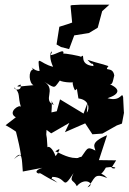

<svg xmlns="http://www.w3.org/2000/svg" viewBox="-20 -774 556 825"><path d="M479 -85 405 -86 440 -193C366 -162 387 -143 390 -127C349 -149 357 -132 321 -89C353 -113 294 -89 324 -96C278 -89 242 -115 217 -124C216 -120 257 -157 219 -103C205 -140 189 -147 184 -141C180 -222 177 -171 180 -216L200 -201L278 -246L259 -206L346 -244L377 -197L420 -200L482 -235L504 -243L513 -291C512 -285 512 -305 509 -357C502 -383 503 -335 442 -352C500 -371 497 -395 442 -416C464 -402 464 -423 471 -450C464 -492 424 -463 446 -490C405 -504 417 -497 356 -517C385 -482 376 -515 382 -490C314 -496 351 -550 328 -530C326 -533 254 -547 252 -543C258 -569 222 -539 197 -537C216 -568 178 -553 208 -487C147 -502 139 -545 150 -469C126 -468 105 -498 122 -476C100 -469 105 -416 124 -408C79 -405 31 -395 68 -411C77 -384 42 -384 40 -399C70 -373 55 -361 70 -314C66 -329 9 -292 48 -270L4 -236C69 -201 68 -183 46 -225C47 -205 59 -178 70 -108C78 -110 62 -111 40 -90C78 -136 73 -89 78 -37C138 -48 95 -40 162 -53C99 -31 179 -19 138 -37C178 -18 157 -24 227 11C178 -31 196 14 205 -14C271 -13 244 50 296 -30C276 11 296 -4 310 26C346 -17 392 18 356 31C391 -6 379 -34 441 -9C406 -44 409 -8 435 -54C492 -63 477 -43 459 -53ZM356 -326 364 -354 339 -286 238 -347 224 -296 201 -291C207 -360 193 -349 211 -323C161 -345 224 -389 170 -423C225 -388 209 -396 247 -440C208 -429 262 -418 291 -420C306 -438 279 -431 302 -386C316 -390 306 -410 317 -351C361 -346 368 -309 353 -290ZM283 -750 290 -677 270 -670 235 -659 223 -583 242 -572 277 -563 299 -622 362 -632 400 -655 419 -726 450 -754H328L289 -752Z"/></svg>

Font: Asimov Aggro
Style: Condensed
Weight: 500
Designer: Google
Version: Version 2.000980; 2014